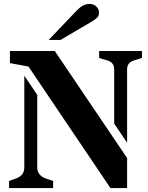

<svg xmlns="http://www.w3.org/2000/svg" viewBox="-20 -952 748 972"><path d="M558.1 -326.2V-600.1Q558.1 -630.4 534.2 -641.6Q523.4 -647 509.8 -650.1Q496.1 -653.3 481.9 -659.2V-693.8H698.7V-659.2Q685.1 -653.3 671.6 -650.1Q658.2 -647 647.5 -641.6Q623.5 -630.4 623.5 -600.1V-229.5ZM168.5 -471.7V-105Q168.5 -59.6 222.2 -44.9Q236.3 -41 249 -35.2V0H25.9V-35.2Q38.1 -41 51.5 -44.9Q64.9 -48.8 76.2 -55.7Q103 -70.8 103 -105V-568.8ZM124 -615.2Q100.6 -619.6 82.5 -623Q41.5 -629.9 30.3 -632.8V-693.8H257.3L623.5 -151.9V0H539.1ZM226.6 -750 369.6 -899.9Q400.9 -932.1 431.6 -932.1Q461.9 -932.1 476.6 -907.7Q481 -899.9 481 -890.1Q481 -872.1 472.7 -863.8Q461.9 -852.5 439 -839.4L286.6 -750Z"/></svg>

Font: Stardos Stencil
Style: Bold
Weight: 700
Designer: vernon adams
Foundry: vernon adams
Version: Version 1.000